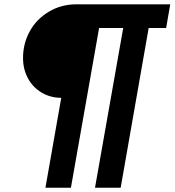

<svg xmlns="http://www.w3.org/2000/svg" viewBox="-20 -708 810 891"><path d="M190.9 163.1 264.2 -253.9Q212.9 -254.4 172.4 -278.8Q131.8 -303.2 109.4 -345.2Q86.9 -387.2 86.9 -439Q86.9 -505.4 117.7 -562Q148.4 -618.7 206.1 -653.3Q263.7 -688 335 -688H770L751 -578.1H669.9L540 163.1H420.9L551.8 -578.1H439.9L309.1 163.1Z"/></svg>

Font: Archivo Expanded ExtraBold
Style: Italic
Weight: 800
Width: 7
Italic angle: -10°
Designer: Hector Gatti
Foundry: Omnibus-Type
Version: Version 2.001